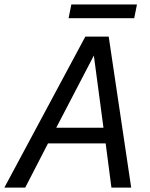

<svg xmlns="http://www.w3.org/2000/svg" viewBox="-46 -854 682 874"><path d="M0 0ZM342.5 -687.5 -26.2 0H68.8L172.5 -201.2H435L461.2 0H551.2L448.8 -687.5ZM210 -272.5 381.2 -601.2 425 -272.5ZM565 -771.2H266.2L278.8 -833.8H577.5Z"/></svg>

Font: Cambay
Style: Italic
Weight: 400
Italic angle: -11°
Designer: Pooja Saxena
Foundry: Pooja Saxena
Version: Version 1.019;PS 001.019;hotconv 1.0.70;makeotf.lib2.5.58329